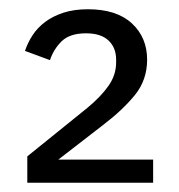

<svg xmlns="http://www.w3.org/2000/svg" viewBox="-20 -724 386 415"><path d="M311 -329H39V-386L169 -491Q198 -515 214.5 -538.5Q231 -562 231 -589V-595Q231 -621 214.5 -636.5Q198 -652 166 -652Q131 -652 113.5 -635Q96 -618 88 -594L34 -614Q40 -632 50.5 -648Q61 -664 77.5 -676.5Q94 -689 117 -696.5Q140 -704 170 -704Q232 -704 265 -673.5Q298 -643 298 -595Q298 -551 271.5 -518.5Q245 -486 203 -454L106 -379H311Z"/></svg>

Font: IBM Plex Sans KR
Style: Regular
Weight: 400
Designer: Mike Abbink; Paul van der Laan; Pieter van Rosmalen; Wujin Sim; Chorong Kim; Dohee Lee;
Foundry: Sandoll Inc.
Version: Version 1.001